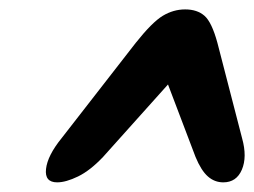

<svg xmlns="http://www.w3.org/2000/svg" viewBox="-20 -738 540 408"><path d="M494.5 -444Q505.5 -404.5 494 -377.5Q482.5 -350.5 454.5 -350.5Q436 -350.5 421.8 -363Q407.5 -375.5 395.5 -404.5L337 -558.5L199 -404.5Q171.5 -375.5 145.8 -363Q120 -350.5 101.5 -350.5Q74.5 -350.5 77.8 -379Q81 -407.5 111 -444.5L268.5 -647Q303.5 -691 326 -704.5Q348.5 -718 373.5 -718Q399 -718 414.5 -704.5Q430 -691 442 -647Z"/></svg>

Font: Fraunces 72pt SuperSoft
Style: Bold Italic
Weight: 700
Italic angle: -16°
Version: Version 1.000;[0bf87f6ff]